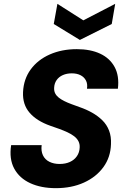

<svg xmlns="http://www.w3.org/2000/svg" viewBox="-20 -968 653 1000"><path d="M271 12Q194 12 137.5 -14Q81 -40 54 -90Q27 -140 38 -212H197Q193 -182 203.5 -159.5Q214 -137 237 -125.5Q260 -114 290 -114Q321 -114 344 -124.5Q367 -135 380.5 -154.5Q394 -174 395 -200Q396 -218 388.5 -232.5Q381 -247 366 -258.5Q351 -270 331.5 -279Q312 -288 289 -296.5Q266 -305 242 -313Q171 -338 134 -381Q97 -424 100 -488Q103 -556 140 -606.5Q177 -657 239.5 -684.5Q302 -712 380 -712Q451 -712 501.5 -688.5Q552 -665 577 -619Q602 -573 594 -506H433Q437 -531 427.5 -549Q418 -567 399 -576.5Q380 -586 354 -586Q328 -586 307.5 -577Q287 -568 275 -551Q263 -534 262 -511Q261 -494 267.5 -481.5Q274 -469 286 -459.5Q298 -450 315 -441.5Q332 -433 352.5 -425.5Q373 -418 395 -410Q430 -398 460 -381Q490 -364 513 -341.5Q536 -319 548 -288Q560 -257 558 -217Q556 -149 518.5 -97.5Q481 -46 417 -17Q353 12 271 12ZM580 -948 562 -843 396 -760 260 -843 279 -948 414 -862Z"/></svg>

Font: DM Sans Black
Style: Italic
Weight: 900
Italic angle: -10°
Designer: Colophon Foundry, Jonny Pinhorn
Foundry: Colophon Foundry
Version: Version 4.004;gftools[0.9.30]